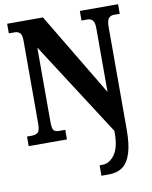

<svg xmlns="http://www.w3.org/2000/svg" viewBox="-101 -788 874 1103"><g transform="rotate(-10 336.0 -237.0)"><path d="M400 240V179H418Q457 179 487.5 138Q518 97 518 9V-1L165 -549V-119Q165 -77 174 -66.5Q183 -56 205 -56H241V0H18V-56H45Q68 -56 81 -66.5Q94 -77 94 -119V-599Q94 -638 81.5 -648Q69 -658 53 -658H18V-714H227L518 -228V-599Q518 -634 506.5 -646Q495 -658 478 -658H442V-714H665V-658H630Q611 -658 600 -644.5Q589 -631 589 -595V2Q589 91 572 143Q555 195 523 217.5Q491 240 444 240Z"/></g></svg>

Font: Noto Serif ExtraCondensed Black
Style: Regular
Weight: 900
Width: 2
Designer: Monotype Design Team
Foundry: Monotype Imaging Inc.
Version: Version 2.015; ttfautohint (v1.8.4.7-5d5b)